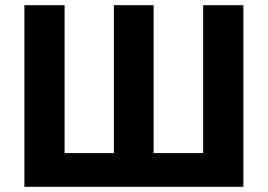

<svg xmlns="http://www.w3.org/2000/svg" viewBox="-20 -720 1032 740"><path d="M74 0H918V-700H763V-130H572V-700H419V-130H229V-700H74Z"/></svg>

Font: Fixel Text Bold
Style: Bold
Weight: 700
Width: 4
Designer: AlfaBravo + MacPaw
Foundry: Kyrylo Tkachov, Marchela Mozhyna, Serhii Makarenko, Maria Weinstein, Zakhar Kryvoshyya
Version: Version 1.211